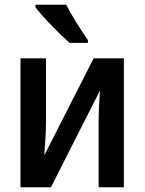

<svg xmlns="http://www.w3.org/2000/svg" viewBox="-20 -786 607 806"><path d="M173 -273Q173 -225 166 -134L373 -541H500V0H394V-265Q394 -331 400 -407L194 0H66V-541H173ZM349 -618V-606H272Q241 -633 194.5 -681Q148 -729 129 -756V-766H258Q273 -736 300 -692.5Q327 -649 349 -618Z"/></svg>

Font: Noto Sans Display Medium Narrow
Style: Regular
Weight: 500
Width: 4
Designer: Monotype Design team
Foundry: Monotype Imaging Inc.
Version: Version 1.000